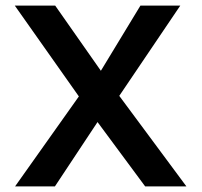

<svg xmlns="http://www.w3.org/2000/svg" viewBox="-20 -669 724 689"><path d="M34 0 263 -323 33 -649H178L342 -415L484 -649H627L408 -325L649 0H501L330 -231L177 0Z"/></svg>

Font: Karla
Style: Bold
Weight: 700
Designer: Jonathan Pinhorn
Version: Version 2.004; ttfautohint (v1.8.4.7-5d5b);gftools[0.9.33]